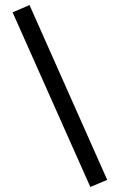

<svg xmlns="http://www.w3.org/2000/svg" viewBox="-20 -727 476 761"><path d="M405 -14 338 14 30 -678 97 -707Z"/></svg>

Font: Titillium Web
Style: Regular
Weight: 400
Version: Version 1.001;PS 57.000;hotconv 1.0.70;makeotf.lib2.5.55311